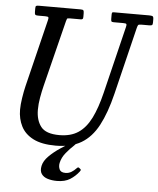

<svg xmlns="http://www.w3.org/2000/svg" viewBox="-62 -803 874 1065"><g transform="rotate(5 375.0 -270.0)"><path d="M268 -678 176 -310Q168 -278 161.8 -242.8Q155.5 -207.5 155.5 -175Q155.5 -117 183.2 -81Q211 -45 286 -45Q349.5 -45 391.5 -73Q433.5 -101 461.8 -157.5Q490 -214 511 -300L602.5 -675Q605.5 -687 603.2 -691Q601 -695 584.5 -695H532.5Q521.5 -695 519.2 -699Q517 -703 517 -714V-735Q517 -742.5 518.5 -746.2Q520 -750 527.5 -750H725Q738.5 -750 744 -747.2Q749.5 -744.5 749.5 -730V-712Q749.5 -701 745.5 -698Q741.5 -695 731 -695H689.5Q672.5 -695 669.2 -691.8Q666 -688.5 662.5 -675L571 -300Q544.5 -191.5 507.2 -121.8Q470 -52 413.2 -18.5Q356.5 15 271 15Q192.5 15 145.5 -9.2Q98.5 -33.5 77.8 -74.8Q57 -116 57 -167Q57 -195 62.8 -232Q68.5 -269 76 -300L167.5 -673Q171 -686 169 -690.5Q167 -695 150.5 -695H110.5Q98 -695 95 -699.2Q92 -703.5 92 -715V-734Q92 -745 95.8 -747.5Q99.5 -750 110.5 -750H342.5Q355.5 -750 358.8 -746.2Q362 -742.5 362 -729V-710Q362 -701 359 -698Q356 -695 346.5 -695H287.5Q274.5 -695 272.5 -691.5Q270.5 -688 268 -678ZM295 209.5Q267 209.5 243.8 202.5Q220.5 195.5 208.8 178.8Q197 162 203 133.5Q209 105.5 235.5 79Q262 52.5 296.5 29.5Q331 6.5 361.5 -11.5Q382 -24 386.5 -16.5Q389 -12.5 384.8 -7Q380.5 -1.5 373 5.5Q351.5 25 329.8 51.5Q308 78 301.5 108.5Q297.5 127.5 304.8 144.2Q312 161 338 161Q356.5 161 371.5 151.8Q386.5 142.5 397.5 130.5Q406 120.5 412.5 127L418.5 132Q422.5 135.5 422 138Q421.5 140.5 417.5 146Q396.5 173.5 367.8 191.5Q339 209.5 295 209.5Z"/></g></svg>

Font: Besley* Narrow
Style: Italic
Weight: 400
Width: 4
Italic angle: -13°
Designer: Owen Earl
Foundry: indestructible type*
Version: Version 3.000; ttfautohint (v1.8.3)